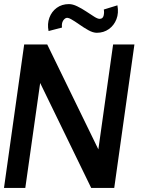

<svg xmlns="http://www.w3.org/2000/svg" viewBox="-30 -917 708 937"><path d="M-10.5 0 88 -700H200.5L450 -188L522 -700H626L527.5 0H415L166 -512L93.5 0ZM442.5 -757Q424 -757 401.5 -769.5Q379 -782 356.8 -797.8Q334.5 -813.5 316.8 -823.5Q299 -833.5 290 -828Q280.5 -822.5 275.5 -811.2Q270.5 -800 272.5 -782.5L207 -765.5Q200 -800.5 211 -830.5Q222 -860.5 247 -878.8Q272 -897 306.5 -897Q325 -897 347 -886.2Q369 -875.5 390.5 -861.2Q412 -847 429.2 -836Q446.5 -825 456 -825Q472 -825 475.8 -841Q479.5 -857 476.5 -870.5L543 -891Q550 -853.5 538.2 -823.2Q526.5 -793 501.2 -775Q476 -757 442.5 -757Z"/></svg>

Font: Urbanist SemiBold
Style: Italic
Weight: 600
Italic angle: -8°
Designer: Corey Hu
Foundry: Corey Hu
Version: Version 1.321; ttfautohint (v1.8.4.7-5d5b)